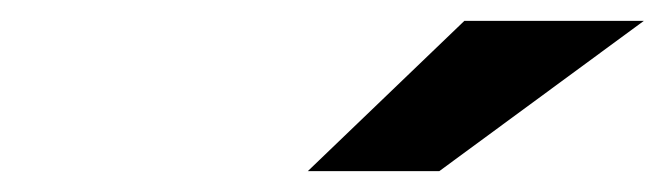

<svg xmlns="http://www.w3.org/2000/svg" viewBox="-20 -771 640 184"><path d="M275 -607H401L597 -751H425Z"/></svg>

Font: AWKNG-Font
Style: Bold Italic
Weight: 700
Italic angle: -11.3°
Designer: Awakening Church
Foundry: Awakening Church
Version: Version 1.700;PS 001.700;hotconv 1.0.88;makeotf.lib2.5.64775